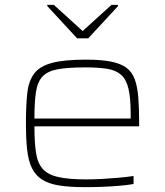

<svg xmlns="http://www.w3.org/2000/svg" viewBox="-20 -764 681 792"><path d="M331 8Q267 8 223.5 1Q180 -6 153 -23.5Q126 -41 111.5 -71Q97 -101 92 -146Q87 -191 87 -254Q87 -329 92.5 -379.5Q98 -430 121 -460.5Q144 -491 194.5 -504.5Q245 -518 335 -518Q397 -518 437.5 -510Q478 -502 501.5 -484.5Q525 -467 536 -436.5Q547 -406 550.5 -361.5Q554 -317 554 -256V-243H122Q122 -177 128.5 -134Q135 -91 156.5 -67Q178 -43 221 -33.5Q264 -24 336 -24Q367 -24 402 -26Q437 -28 471 -31Q505 -34 531 -38V-5Q509 -1 476 2Q443 5 405.5 6.5Q368 8 331 8ZM519 -255V-296Q519 -360 510 -398Q501 -436 480 -455Q459 -474 423 -480Q387 -486 332 -486Q261 -486 219 -478.5Q177 -471 156 -449Q135 -427 128.5 -385.5Q122 -344 122 -275H539ZM298 -606 175 -739V-744H202L321 -636L440 -744H467V-739L344 -606Z"/></svg>

Font: Saira Expanded Thin
Style: Regular
Weight: 250
Width: 7
Designer: Hector Gatti with collaboration of the Omnibus-Type team
Foundry: Omnibus-Type
Version: Version 1.101